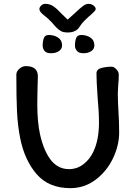

<svg xmlns="http://www.w3.org/2000/svg" viewBox="-20 -977 703 999"><path d="M271 -836Q268 -840 250 -860Q232 -880 207 -899Q185 -916 185 -930Q185 -939 194 -948Q203 -957 216 -957Q240 -957 259 -943.5Q278 -930 302 -904L332 -875L371 -910Q396 -934 411.5 -945.5Q427 -957 440 -957Q456 -957 467 -948Q478 -939 478 -930Q478 -925 471 -917.5Q464 -910 455 -902Q445 -894 440 -889Q415 -867 402 -849Q389 -831 387 -828Q380 -820 366 -814Q352 -808 333 -808Q311 -808 298.5 -814.5Q286 -821 271 -836ZM303 -741Q303 -722 286.5 -711Q270 -700 245 -700Q221 -700 211.5 -712.5Q202 -725 202 -739Q202 -762 208 -778.5Q214 -795 234 -795Q261 -795 282 -781.5Q303 -768 303 -741ZM471 -741Q471 -722 455 -711Q439 -700 414 -700Q390 -700 380 -712.5Q370 -725 370 -739Q370 -762 376 -778.5Q382 -795 403 -795Q430 -795 450.5 -781.5Q471 -768 471 -741ZM175 -503 174 -438Q174 -343 188 -279Q208 -189 248 -140Q285 -97 339 -97Q381 -97 414 -122.5Q447 -148 465 -186Q495 -248 495 -339Q495 -394 488 -469Q482 -553 482 -595Q482 -617 508 -623.5Q534 -630 562 -630Q572 -630 585 -617Q598 -604 598 -589Q598 -559 595 -532Q593 -502 593 -490Q593 -452 597 -384Q598 -367 599 -343Q600 -319 600 -288Q600 -220 567.5 -152.5Q535 -85 477 -41.5Q419 2 346 2Q234 2 171 -70.5Q108 -143 85 -258Q72 -324 68.5 -396Q65 -468 65 -589Q65 -605 80.5 -619Q96 -633 114 -633Q177 -633 177 -580Q177 -551 175 -503Z"/></svg>

Font: Itim
Style: Regular
Weight: 400
Designer: Suppakit Chalermlarp
Version: Version 1.002g